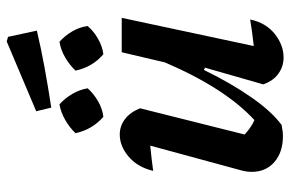

<svg xmlns="http://www.w3.org/2000/svg" viewBox="-170 -708 885 586"><g transform="rotate(-90 273.0 -415.5)"><path d="M308 -55 359 -233 352 -236Q311 -152 267.5 -90Q224 -28 184 1Q165 5 150 5Q101 5 71 -21Q41 -47 41 -90Q41 -107 46 -124L121 -400Q80 -396 44 -391Q55 -438 87 -465.5Q119 -493 155 -493Q181 -493 202 -477Q223 -461 235 -431L155 -112Q176 -92 199 -82Q247 -126 291 -194Q335 -262 375 -355L406 -487H511L425 -84Q464 -88 506 -95Q496 -47 462 -20Q428 7 390 7Q363 7 341 -8.5Q319 -24 308 -55ZM237 -702 226 -748 439 -838 453 -834 472 -746Q417 -733 359.5 -722.5Q302 -712 237 -702ZM209 -543Q170 -577 159 -628Q176 -646 199.5 -659.5Q223 -673 247 -677Q266 -660 279 -637.5Q292 -615 296 -591Q280 -573 257 -559.5Q234 -546 209 -543ZM400 -543Q361 -576 350 -628Q367 -646 390 -659.5Q413 -673 438 -677Q457 -660 470 -637.5Q483 -615 486 -591Q471 -573 447.5 -559.5Q424 -546 400 -543Z"/></g></svg>

Font: Piazzolla SemiBold
Style: Italic
Weight: 600
Italic angle: -11.3°
Designer: Juan Pablo del Peral
Foundry: Huerta Tipografica
Version: Version 1.330